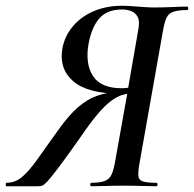

<svg xmlns="http://www.w3.org/2000/svg" viewBox="-57 -648 675 668"><path d="M487 -12Q491 -12 491 -6Q491 0 487 0Q464 0 435.5 -1Q407 -2 374 -2Q340 -2 311.5 -1Q283 0 261 0Q257 0 257 -6Q257 -12 261 -12Q290 -12 306.5 -18Q323 -24 330.5 -39.5Q338 -55 343 -83L387 -329L416 -324Q392 -324 371.5 -318.5Q351 -313 329.5 -297Q308 -281 281.5 -249.5Q255 -218 219 -165Q173 -100 147 -65.5Q121 -31 108.5 -17.5Q96 -4 89.5 -2Q83 0 75 0H-35Q-37 0 -37 -6Q-37 -12 -35 -12Q-4 -12 20 -32.5Q44 -53 72.5 -93Q101 -133 143 -192Q182 -247 214.5 -275Q247 -303 280 -314.5Q313 -326 351 -329L358 -322Q246 -323 197 -366Q148 -409 160 -479Q168 -523 197 -557Q226 -591 270 -609.5Q314 -628 368 -628Q382 -628 402 -626.5Q422 -625 443.5 -623.5Q465 -622 479 -622Q514 -622 542.5 -623.5Q571 -625 594 -625Q598 -625 598 -619Q598 -613 594 -613Q563 -613 546 -607Q529 -601 522 -585.5Q515 -570 510 -541L428 -78Q423 -50 424.5 -35.5Q426 -21 441 -16.5Q456 -12 487 -12ZM251 -495Q239 -426 266.5 -383.5Q294 -341 367 -341Q379 -341 395 -343.5Q411 -346 421 -349L388 -337L424 -544Q430 -574 422 -589Q414 -604 399 -609.5Q384 -615 368 -615Q316 -615 289 -584.5Q262 -554 251 -495Z"/></svg>

Font: Cormorant SemiBold
Style: Italic
Weight: 600
Italic angle: -10°
Designer: Christian Thalmann (Catharsis Fonts)
Foundry: Catharsis Fonts
Version: Version 4.000